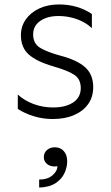

<svg xmlns="http://www.w3.org/2000/svg" viewBox="-20 -520 501 863"><path d="M217 15Q173.5 15 132.2 2.5Q91 -10 60 -30.5V-95Q90 -67.5 131.5 -52.2Q173 -37 218 -37Q276 -37 309.5 -60Q343 -83 343 -124Q343 -163 316 -182.2Q289 -201.5 222 -221Q145.5 -243 109.8 -274.5Q74 -306 74 -362Q74 -401.5 96 -432.8Q118 -464 156.5 -482Q195 -500 245 -500Q287.5 -500 325 -489Q362.5 -478 393 -457V-393Q376 -410 352.2 -422.2Q328.5 -434.5 300.5 -441.2Q272.5 -448 243 -448Q193 -448 161 -426Q129 -404 129 -365Q129 -324.5 159.8 -305.5Q190.5 -286.5 251 -270Q327 -250 363 -217.5Q399 -185 399 -128Q399 -84.5 376.5 -52.5Q354 -20.5 313 -2.8Q272 15 217 15ZM156 323V287Q192.5 287.5 215 268.8Q237.5 250 238 227Q222 230 208 225.8Q194 221.5 185.5 211Q177 200.5 177 186Q177 167 191 154.5Q205 142 226.5 142Q251.5 142 266.8 159.2Q282 176.5 282 204.5Q282 231.5 269.8 258.2Q257.5 285 229.8 303.2Q202 321.5 156 323Z"/></svg>

Font: Geologica-Sharp
Style: Regular
Weight: 100
Designer: Sindre Bremnes, Frode Helland
Foundry: Monokrom Skriftforlag AS
Version: Version 1.010;gftools[0.9.28]